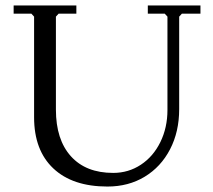

<svg xmlns="http://www.w3.org/2000/svg" viewBox="-20 -670 780 704"><path d="M105 -240V-609L95 -620H30V-650H260V-620H195L185 -609V-268Q185 -158 240 -97Q295 -36 395 -36Q451 -36 496.5 -66Q542 -96 568 -149Q594 -202 594 -267V-609L584 -620H522V-650H715V-620H647L637 -609V-270Q637 -187 603.5 -122.5Q570 -58 510.5 -22Q451 14 374 14Q246 14 175.5 -52.5Q105 -119 105 -240Z"/></svg>

Font: EB Squaramond
Style: Regular
Weight: 400
Designer: Jake Brussel Faria
Foundry: Jake Brussel Faria
Version: Version 0.002